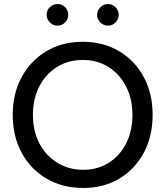

<svg xmlns="http://www.w3.org/2000/svg" viewBox="-20 -919 819 951"><path d="M392 12Q290 12 211 -34Q132 -80 87.5 -162Q43 -244 43 -350Q43 -456 87.5 -537.5Q132 -619 210 -665.5Q288 -712 390 -712Q492 -712 570 -665.5Q648 -619 692 -537.5Q736 -456 736 -350Q736 -244 692 -162Q648 -80 570.5 -34Q493 12 392 12ZM392 -78Q464 -78 519 -113Q574 -148 605 -209Q636 -270 636 -350Q636 -429 604.5 -490.5Q573 -552 517.5 -587Q462 -622 390 -622Q318 -622 262 -587Q206 -552 174.5 -490.5Q143 -429 143 -350Q143 -270 175 -209Q207 -148 263.5 -113Q320 -78 392 -78ZM515 -792Q493 -792 477 -808Q461 -824 461 -845Q461 -867 477 -883Q493 -899 515 -899Q537 -899 552.5 -883Q568 -867 568 -845Q568 -824 552.5 -808Q537 -792 515 -792ZM265 -792Q243 -792 227 -808Q211 -824 211 -845Q211 -868 227 -883.5Q243 -899 265 -899Q287 -899 302.5 -883.5Q318 -868 318 -845Q318 -824 302.5 -808Q287 -792 265 -792Z"/></svg>

Font: Figtree Light Medium
Style: Regular
Weight: 500
Version: Version 2.001;gftools[0.9.30]